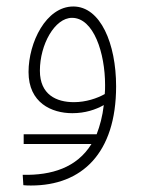

<svg xmlns="http://www.w3.org/2000/svg" viewBox="-20 -341 441 592"><path d="M53 103H262C217 176 139 200 50 198L52 230C61 231 68 231 76 231C232 231 338 132 338 -75C338 -206 290 -321 206 -321C122 -321 68 -210 68 -119C68 -24 139 8 203 8C243 8 275 -3 300 -17C296 18 288 47 278 73H53ZM103 -123C103 -204 149 -286 202 -286C269 -286 304 -177 304 -79C304 -70 304 -60 303 -51C280 -38 245 -26 208 -26C154 -26 103 -49 103 -123Z"/></svg>

Font: Noto Sans Arabic UI Cn XLt
Style: Regular
Weight: 200
Width: 3
Designer: Monotype Design Team, Nadine Chahine and Nizar Qandah
Foundry: Monotype Imaging Inc.
Version: Version 2.010